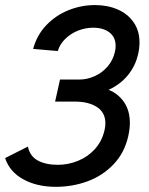

<svg xmlns="http://www.w3.org/2000/svg" viewBox="-21 -720 583 750"><path d="M-1 -102.5 87.9 -147.5Q95.7 -109.9 126.7 -93Q157.7 -76.2 205.1 -76.2Q245.6 -76.2 283.9 -91.8Q322.3 -107.4 349.9 -137.9Q377.4 -168.5 387.2 -210.9Q390.6 -224.6 390.6 -238.8Q390.6 -280.3 357.9 -301.8Q325.2 -323.2 270.5 -323.2H194.3L213.4 -409.2H287.6Q319.3 -409.2 348.6 -422.4Q377.9 -435.5 398.9 -459.7Q419.9 -483.9 427.7 -516.6Q430.7 -529.3 430.7 -540.5Q430.7 -574.7 406.5 -593.3Q382.3 -611.8 342.8 -611.8Q313 -611.8 284.4 -600.6Q255.9 -589.4 234.4 -568.6Q212.9 -547.9 204.6 -520.5L108.4 -528.8Q123 -583 159.9 -621.6Q196.8 -660.2 246.6 -680.2Q296.4 -700.2 350.1 -700.2Q399.4 -700.2 439 -682.9Q478.5 -665.5 501.2 -632.6Q523.9 -599.6 523.9 -554.2Q523.9 -530.8 518.6 -508.8Q508.3 -462.9 479 -426.8Q449.7 -390.6 403.3 -369.1Q440.4 -354.5 463.4 -321.3Q486.3 -288.1 486.3 -239.3Q486.3 -215.8 479.5 -186Q464.4 -121.6 421.9 -77.4Q379.4 -33.2 320.8 -11.7Q262.2 9.8 197.3 9.8Q123.5 9.8 70.1 -19.5Q16.6 -48.8 -1 -102.5Z"/></svg>

Font: Acari Sans Medium
Style: Italic
Weight: 500
Italic angle: -13°
Designer: Alfredo Marco Pradil and Stefan Peev
Foundry: Hanken Design Co.
Version: Version 1.045